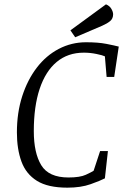

<svg xmlns="http://www.w3.org/2000/svg" viewBox="-20 -855 578 886"><path d="M291 11Q201 11 150.5 -20.5Q100 -52 79 -109.5Q58 -167 58 -244Q58 -335 82.5 -411Q107 -487 150 -543Q193 -599 251.5 -629.5Q310 -660 377 -660Q433 -660 471 -652.5Q509 -645 528 -640L507 -500H472L464 -595Q454 -600 425 -606Q396 -612 367 -612Q293 -612 241.5 -569Q190 -526 163 -445Q136 -364 136 -250Q136 -149 170.5 -92.5Q205 -36 296 -36Q349 -36 376 -48.5Q403 -61 412 -67L442 -158H478L464 -32Q443 -21 398 -5Q353 11 291 11ZM327 -683 305 -715 469 -835Q486 -828 494 -814Q502 -800 502 -789Q502 -769 488 -757.5Q474 -746 451 -736Z"/></svg>

Font: Faustina Light Light
Style: Italic
Weight: 300
Italic angle: -8°
Version: Version 1.200